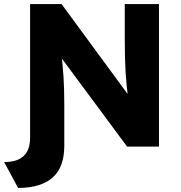

<svg xmlns="http://www.w3.org/2000/svg" viewBox="-70 -720 888 943"><path d="M77.8 -43V-700H232.4L596.8 -203.8L562.8 -208.6Q551 -297.6 546.9 -363.6Q542.8 -429.6 542.8 -530V-700H710.8V0H554.2L172.8 -514.8L225.8 -506Q237.8 -407.2 241.8 -345.2Q245.8 -283.2 245.8 -203.4V-4.2Q245.8 101.4 188.2 152.2Q130.6 203 18.8 203L-49.6 76Q14.4 76 46.1 46.3Q77.8 16.6 77.8 -43Z"/></svg>

Font: Easer Grotesk Variable
Style: Regular
Weight: 400
Designer: Boardeaser, Bonnie Shaver-Troup, Thomas Jockin
Foundry: Lexend
Version: Version 1.001;Glyphs 3.1.2 (3151)